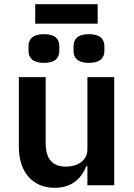

<svg xmlns="http://www.w3.org/2000/svg" viewBox="-20 -884 640 916"><path d="M397 0H525V-516H397V-171C397 -116 347 -89 295 -89C230 -89 198 -126 198 -201V-516H70V-183C70 -58 140 12 241 12C325 12 369 -35 392 -91H397ZM148 -771H446V-864H148ZM190 -584C245 -584 263 -609 263 -641V-664C263 -696 245 -721 190 -721C135 -721 116 -696 116 -664V-641C116 -609 135 -584 190 -584ZM404 -584C459 -584 478 -609 478 -641V-664C478 -696 459 -721 404 -721C349 -721 331 -696 331 -664V-641C331 -609 349 -584 404 -584Z"/></svg>

Font: IBM Mono SemiBold
Style: Regular
Weight: 600
Monospace: yes
Designer: Mike Abbink, Paul van der Laan, Pieter van Rosmalen
Foundry: Bold Monday
Version: Version 2.3